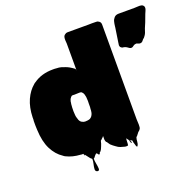

<svg xmlns="http://www.w3.org/2000/svg" viewBox="-144 -864 1182 1155"><g transform="rotate(-20 447.0 -286.5)"><path d="M617 -30Q617 -27 616.5 -24Q616 -21 615 -18Q613 -14 612 -13Q608 -7 605 -5Q603 -4 599 0Q597 2 596 4Q592 8 589 13Q586 18 581 22L578 25Q574 37 573.5 51.5Q573 66 566 77Q563 83 558 74Q556 69 554 60.5Q552 52 550 48Q549 44 549 39.5Q549 35 545 33Q544 32 542 32Q539 32 535 30Q535 31 538 36Q541 41 542.5 44.5Q544 48 537 45Q534 43 532.5 36Q531 29 531 27Q527 23 525 20Q524 18 522 15.5Q520 13 518 10Q516 21 516 32Q516 43 514 54Q514 55 510 55Q506 56 502 56Q498 56 494 55Q481 52 467.5 47.5Q454 43 443 34Q428 24 414 11L408 2Q407 1 406 0Q405 -1 403 -5V-6Q396 -11 394.5 -16Q393 -21 392 -26V-50Q391 -49 390 -48Q389 -47 387 -45Q387 -44 386 -43Q385 -42 385 -42Q384 -41 383 -40.5Q382 -40 381 -39Q379 -36 376 -33.5Q373 -31 370 -29L367 -18Q367 -17 366.5 -16.5Q366 -16 366 -14V-13L360 3Q357 10 354 17Q351 24 347 29Q344 34 340 35Q339 37 337.5 42Q336 47 331 46Q327 44 324.5 39Q322 34 317 34Q316 35 313.5 37Q311 39 310 40Q309 41 305 46Q301 51 298 55Q297 56 296 56.5Q295 57 293 58Q292 71 296 90.5Q300 110 300.5 124.5Q301 139 288 137Q275 134 275.5 120Q276 106 280.5 88Q285 70 284 57L281 54Q281 54 280.5 54Q280 54 280 53Q279 53 276.5 50.5Q274 48 273 47L252 20Q251 19 251 18.5Q251 18 250 17Q247 22 248 25Q249 28 244 10H233Q228 10 226 9Q176 6 138 -13Q134 -15 130.5 -17Q127 -19 124 -22Q84 -48 59.5 -96.5Q35 -145 32 -221Q31 -236 31 -248Q31 -260 31 -273V-279Q31 -282 32 -284V-300Q34 -365 55 -411.5Q76 -458 110 -486Q115 -491 121 -494Q172 -530 244 -530Q250 -530 256.5 -530Q263 -530 268 -529Q276 -529 283.5 -528Q291 -527 298 -525Q300 -524 303 -523.5Q306 -523 309 -521Q334 -514 355 -500L361 -496Q365 -494 367.5 -491.5Q370 -489 373 -487Q373 -486 373.5 -486Q374 -486 374 -486Q374 -486 374 -485.5Q374 -485 375 -485Q375 -475 375.5 -476Q376 -477 376.5 -482Q377 -487 377 -487V-648Q376 -658 375.5 -669Q375 -680 377 -689Q380 -700 388 -704Q394 -710 404 -710H538Q546 -710 561 -710.5Q576 -711 589 -710Q598 -710 602 -706Q606 -704 607 -703Q616 -696 616 -682V-76Q616 -66 617 -53.5Q618 -41 617 -30ZM352 -174Q361 -179 366 -186.5Q371 -194 374 -204Q377 -218 377 -232Q377 -234 377.5 -236.5Q378 -239 378 -241V-262Q379 -270 378.5 -279.5Q378 -289 377 -305Q376 -307 376 -310L373 -323Q372 -325 371 -327.5Q370 -330 369 -332L364 -338L362 -340Q360 -341 358 -343Q355 -344 350 -344H344Q337 -344 329.5 -343.5Q322 -343 314 -343Q311 -343 307 -343.5Q303 -344 299 -343Q291 -338 287 -330Q286 -330 286 -329.5Q286 -329 286 -329Q286 -329 284 -325Q283 -322 282 -319Q281 -316 280 -313Q280 -311 279.5 -308.5Q279 -306 279 -304Q278 -300 277.5 -296Q277 -292 277 -288Q277 -285 276.5 -282Q276 -279 276 -276Q275 -264 275.5 -251Q276 -238 277 -226Q277 -224 277.5 -222Q278 -220 278 -218L280 -210Q282 -201 285.5 -192.5Q289 -184 296 -178L301 -175Q311 -169 321 -169Q331 -169 336 -170Q341 -170 344.5 -171.5Q348 -173 352 -174ZM877 -710Q884 -709 889.5 -702.5Q895 -696 894 -688Q894 -684 893 -681Q892 -678 891 -675.5Q890 -673 889 -670L882 -654L876 -638Q870 -622 864 -606Q858 -590 850 -573Q845 -557 841 -546.5Q837 -536 827 -524Q826 -523 824 -520.5Q822 -518 818 -516Q813 -510 808.5 -504.5Q804 -499 795 -498Q787 -497 779.5 -501.5Q772 -506 764 -504Q755 -503 747 -496Q739 -489 729 -491Q723 -493 718.5 -496.5Q714 -500 709 -503Q701 -508 690 -510H685Q684 -510 684 -510.5Q684 -511 683 -511Q668 -516 668 -532L669 -537Q669 -542 670 -545L680 -611Q681 -618 682 -624.5Q683 -631 684 -637L685 -646Q686 -654 687 -661Q688 -668 690 -675Q693 -688 703 -699Q713 -710 732 -710H832Q843 -710 855 -711Q867 -712 877 -710Z"/></g></svg>

Font: Rubik Wet Paint
Style: Regular
Weight: 400
Designer: Hubert and Fischer, NaN
Foundry: Hubert and Fischer, NaN
Version: Version 2.200